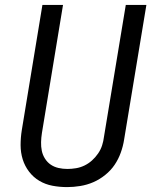

<svg xmlns="http://www.w3.org/2000/svg" viewBox="-20 -755 640 783"><path d="M254 8Q223 8 194 2.5Q165 -3 140.5 -17.5Q116 -32 98.5 -55Q81 -78 72.5 -105.5Q64 -133 64 -163.5Q64 -194 69 -225L153 -735H237L151 -213Q148 -194 147.5 -175.5Q147 -157 150.5 -140Q154 -123 163.5 -108Q173 -93 187 -83.5Q201 -74 218.5 -70Q236 -66 255 -66Q272 -66 290 -69Q308 -72 324.5 -80Q341 -88 355 -100.5Q369 -113 380 -129Q391 -145 396.5 -162.5Q402 -180 404 -197L493 -735H577L486 -185Q482 -159 472.5 -132.5Q463 -106 447.5 -83Q432 -60 409 -41.5Q386 -23 360.5 -12Q335 -1 307.5 3.5Q280 8 254 8Z"/></svg>

Font: Iosevka Extended
Style: Italic
Weight: 400
Width: 7
Italic angle: -9°
Monospace: yes
Designer: Belleve Invis
Foundry: Belleve Invis
Version: Version 32.5.0; ttfautohint (v1.8.4)